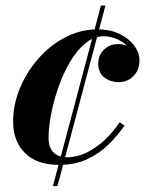

<svg xmlns="http://www.w3.org/2000/svg" viewBox="-20 -574 526 680"><path d="M190 10Q110.5 10 68.5 -31.8Q26.5 -73.5 26.5 -144Q26.5 -203 50.2 -260.8Q74 -318.5 115.5 -366Q157 -413.5 211 -441.8Q265 -470 325.5 -470Q370 -470 403.5 -453.8Q437 -437.5 455.5 -412.2Q474 -387 474 -360Q474 -326 452.5 -304.5Q431 -283 400 -283Q372 -283 350 -299.2Q328 -315.5 328 -349Q328 -379 348.5 -398.5Q369 -418 397.5 -418Q415 -418 432.2 -411.8Q449.5 -405.5 461.2 -392.8Q473 -380 473 -360H455Q455 -382.5 439.2 -402Q423.5 -421.5 399 -433.5Q374.5 -445.5 347.5 -445.5Q312 -445.5 281.8 -420.2Q251.5 -395 227.5 -354Q203.5 -313 186.8 -264.8Q170 -216.5 161 -169.5Q152 -122.5 152 -86.5Q152 -52 169.2 -34.5Q186.5 -17 215.5 -17Q253 -17 287.5 -34Q322 -51 351.8 -79.2Q381.5 -107.5 403.5 -141L421 -129.5Q397.5 -94.5 364.8 -62.5Q332 -30.5 288.8 -10.2Q245.5 10 190 10ZM167.5 85 337.5 -554.5H353.5L183.5 85Z"/></svg>

Font: Bodoni Moda 11pt
Style: Bold Italic
Weight: 700
Italic angle: -13°
Designer: Owen Earl
Foundry: indestructible type
Version: Version 2.004